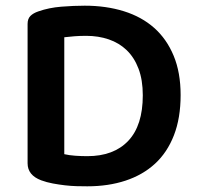

<svg xmlns="http://www.w3.org/2000/svg" viewBox="-20 -641 699 675"><path d="M482 -306Q482 -360 467 -399.5Q452 -439 425.5 -464.5Q399 -490 362.5 -502.5Q326 -515 283 -515Q260 -515 241.5 -513.5Q223 -512 206 -510V-99Q223 -95 244.5 -93.5Q266 -92 287 -92Q380 -92 431 -146Q482 -200 482 -306ZM615 -307Q615 -226 591.5 -165.5Q568 -105 525 -65.5Q482 -26 421.5 -6Q361 14 287 14Q270 14 250 13.5Q230 13 208.5 10.5Q187 8 165.5 4Q144 0 125 -7Q77 -25 77 -67V-557Q77 -575 87 -585Q97 -595 115 -601Q152 -614 195.5 -617.5Q239 -621 278 -621Q353 -621 415.5 -601.5Q478 -582 522 -543Q566 -504 590.5 -445Q615 -386 615 -307Z"/></svg>

Font: Baloo Paaji 2 SemiBold
Style: Regular
Weight: 600
Designer: Shuchita Grover, Noopur Datye and Ek Type
Foundry: Ek Type
Version: Version 1.640;hotconv 1.0.111;makeotfexe 2.5.65597; ttfautoh